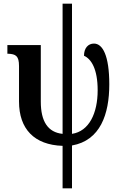

<svg xmlns="http://www.w3.org/2000/svg" viewBox="-20 -780 655 1040"><path d="M319 240H370V8C523 -19 572 -161 572 -323C572 -479 536 -544 489 -544C457 -544 435 -519 435 -478C474 -461 509 -407 509 -291C509 -167 463 -69 370 -55V-760H319V-55C239 -63 201 -123 201 -229V-536H20V-489H24C65 -487 83 -478 83 -422V-230C83 -81 166 5 319 10Z"/></svg>

Font: Noto Serif Condensed Semi
Style: Regular
Weight: 600
Width: 3
Designer: Monotype Design Team
Foundry: Monotype Imaging Inc.
Version: Version 1.002